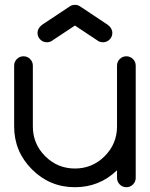

<svg xmlns="http://www.w3.org/2000/svg" viewBox="-20 -782 626 802"><path d="M546.9 -39.1Q546.9 -22.9 535.4 -11.5Q523.9 0 507.8 0Q491.7 0 480.2 -11.5Q468.8 -22.9 468.8 -39.1V-70.8Q395.5 0 293 0Q188 0 113.5 -74.5Q39.1 -148.9 39.1 -253.9V-507.8Q39.1 -523.9 50.5 -535.4Q62 -546.9 78.1 -546.9Q94.2 -546.9 105.7 -535.4Q117.2 -523.9 117.2 -507.8V-253.9Q117.2 -181.2 168.7 -129.6Q220.2 -78.1 293 -78.1Q365.7 -78.1 417.2 -129.6Q468.8 -181.2 468.8 -253.9V-507.8Q468.8 -523.9 480.2 -535.4Q491.7 -546.9 507.8 -546.9Q523.9 -546.9 535.4 -535.4Q546.9 -523.9 546.9 -507.8ZM313 -756.3 429.7 -678.7Q449.2 -664.1 449.2 -644.5Q449.2 -628.4 437.7 -616.9Q426.3 -605.5 410.2 -605.5Q396 -605.5 385.7 -613.8L293 -675.3L200.2 -613.8Q189.9 -605.5 175.8 -605.5Q159.7 -605.5 148.2 -616.9Q136.7 -628.4 136.7 -644.5Q136.7 -664.1 156.2 -678.7L272.9 -756.3Q281.7 -761.7 293 -761.7Q304.2 -761.7 313 -756.3Z"/></svg>

Font: Comfortaa
Style: Regular
Weight: 400
Designer: Johan Aakerlund - aajohan
Foundry: Johan Aakerlund
Version: Version 2.004 2013